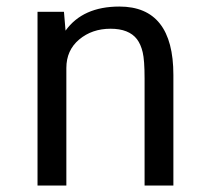

<svg xmlns="http://www.w3.org/2000/svg" viewBox="-20 -572 640 592"><path d="M348.1 -551.8Q514.6 -551.8 514.6 -340.8V0H425.8V-330.1Q425.8 -386.7 419.9 -411.1Q414.1 -435.5 402.3 -451.2Q377.4 -483.4 320.8 -483.4Q263.7 -483.4 224.1 -450.2Q184.6 -417 184.6 -362.3V0H95.7V-535.6H177.2L182.1 -477.5Q235.4 -551.8 348.1 -551.8Z"/></svg>

Font: Oxygen Mono
Style: Regular
Weight: 400
Designer: Vernon Adams
Foundry: Vernon Adams
Version: Version 0.201; ttfautohint (v0.8) -r 50 -G 200 -x